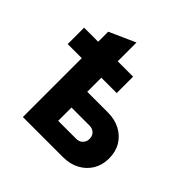

<svg xmlns="http://www.w3.org/2000/svg" viewBox="-185 -882 1042 1042"><g transform="rotate(45 335.5 -361.0)"><path d="M136 0V-452H28V-578H136V-655L286 -722V-578H404V-452H286V-344H444Q498 -344 539 -322.2Q580 -300.5 603 -261.8Q626 -223 626 -172Q626 -121.5 602.8 -82.8Q579.5 -44 538.5 -22Q497.5 0 444 0ZM286 -121H424Q447.5 -121 461.8 -135.8Q476 -150.5 476 -172Q476 -194.5 461.8 -208.8Q447.5 -223 424 -223H286Z"/></g></svg>

Font: Overpass Black
Style: Regular
Weight: 900
Designer: Delve Withrington, Dave Bailey, Thomas Jockin
Foundry: Delve Fonts LLC
Version: Version 4.000; ttfautohint (v1.8.3)